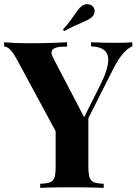

<svg xmlns="http://www.w3.org/2000/svg" viewBox="-27 -914 669 934"><path d="M540.5 -705.6Q562.5 -705.6 582 -706.3Q601.6 -707 616.7 -708.5V-688.5Q595.2 -680.2 571.8 -653.8Q548.3 -627.4 521 -573.2L402.8 -338.9V-106Q402.8 -78.6 405.8 -62.3Q408.7 -45.9 416.7 -36.9Q424.8 -27.8 439.5 -24.4Q454.1 -21 477.5 -20V0Q464.4 -0.5 446.3 -1.2Q428.2 -2 408 -2.2Q387.7 -2.4 366.2 -2.7Q344.7 -2.9 323.7 -2.9Q300.8 -2.9 278.1 -2.7Q255.4 -2.4 235.1 -2.2Q214.8 -2 197.8 -1.2Q180.7 -0.5 168.5 0V-20Q192.4 -21 207.3 -24.4Q222.2 -27.8 230.2 -36.9Q238.3 -45.9 241 -62.3Q243.7 -78.6 243.7 -106V-275.9L51.3 -631.8Q42 -648.4 33.9 -659.2Q25.9 -669.9 18.6 -676.3Q11.2 -682.6 4.9 -685.1Q-1.5 -687.5 -6.8 -687.5V-708.5Q19.5 -706.1 48.1 -704.8Q76.7 -703.6 111.3 -703.6Q133.3 -703.6 157.5 -703.9Q181.6 -704.1 206.1 -704.8Q230.5 -705.6 254.2 -706.5Q277.8 -707.5 299.3 -708.5V-687.5Q284.2 -687.5 270.5 -686.5Q256.8 -685.5 246.3 -682.4Q235.8 -679.2 229.7 -673.3Q223.6 -667.5 223.6 -657.7Q223.6 -648.4 230 -635.7L382.3 -343.8L460 -499Q480.5 -540 490 -570.1Q499.5 -600.1 499.5 -622.1Q499.5 -639.6 493.7 -652.1Q487.8 -664.6 476.8 -672.4Q465.8 -680.2 450.4 -684.1Q435.1 -688 416 -688.5V-708.5Q450.2 -707 479.7 -706.3Q509.3 -705.6 540.5 -705.6ZM427.2 -879.4Q436 -867.2 432.6 -852.1Q431.2 -845.7 427 -839.1Q422.9 -832.5 416 -827.6Q405.8 -819.8 394 -814.2Q382.3 -808.6 366.9 -802Q351.6 -795.4 331.5 -786.4Q311.5 -777.3 285.6 -762.7L279.3 -770.5Q299.8 -793 313 -810.8Q326.2 -828.6 335.4 -842.3Q344.7 -856 352.8 -866.5Q360.8 -877 371.1 -884.8Q379.4 -890.6 388.4 -892.8Q397.5 -895 405.8 -892.6Q418.5 -890.6 427.2 -879.4Z"/></svg>

Font: SVN-Playfair Display
Style: Bold
Weight: 700
Designer: Claus Eggers Sørensen
Foundry: Claus Eggers Sørensen
Version: Version 1.004;PS 001.004;hotconv 1.0.70;makeotf.lib2.5.58329